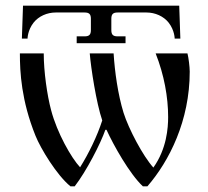

<svg xmlns="http://www.w3.org/2000/svg" viewBox="-20 -644 734 676"><path d="M57 -508H77C77 -508 77 -537 98 -564C116 -587 146 -600 176 -600H278C294 -600 300 -594 300 -578V-538C300 -522 294 -516 278 -516H250V-492H422V-516H394C378 -516 372 -522 372 -538V-578C372 -594 378 -600 394 -600H496C526 -600 556 -587 574 -564C595 -537 595 -508 595 -508H615L611 -624H61ZM50 -456C50 -390 55 -290 105 -166C123 -121 180 -27 228 12H243C284 -41 334 -138 351 -187H355C379 -134 436 -32 483 12H499C576 -77 648 -219 648 -392C648 -408 644 -441 640 -456H528C558 -380 572 -302 572 -232C572 -194 567 -120 520 -54C483 -95 433 -190 415 -247C395 -312 384 -392 380 -456H296C300 -406 319 -281 340 -220C322 -164 292 -103 262 -55C231 -88 181 -176 160 -256C146 -308 134 -392 134 -456Z"/></svg>

Font: Old Standard
Style: Regular
Weight: 400
Designer: Alexey Kryukov <alexios@thessalonica.org.ru>
Version: Version 2.0